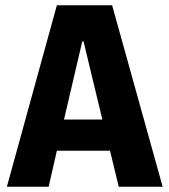

<svg xmlns="http://www.w3.org/2000/svg" viewBox="-20 -706 640 726"><path d="M6 0 195 -686H404L595 0H429L396 -136H195L164 0ZM291 -549 222 -254H367L296 -549Z"/></svg>

Font: Chivo Mono
Style: Bold
Weight: 700
Monospace: yes
Designer: Hector Gatti
Foundry: Omnibus-Type
Version: Version 1.008; ttfautohint (v1.8.4.7-5d5b)